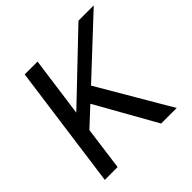

<svg xmlns="http://www.w3.org/2000/svg" viewBox="-174 -837 995 995"><g transform="rotate(-45 323.5 -340.0)"><path d="M48 0H142L174 -239L274 -332L461 0H575L343 -396L647 -680H535L190 -351L235 -680H141Z"/></g></svg>

Font: Ronzino Oblique
Style: Italic
Weight: 400
Italic angle: -8°
Designer: Nunzio Mazzaferro
Foundry: Collletttivo
Version: Version 1.000;Glyphs 3.3 (3337)